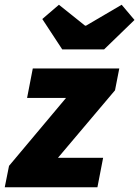

<svg xmlns="http://www.w3.org/2000/svg" viewBox="-30 -788 586 808"><path d="M-10 0H380L404 -124H214L454 -408L472 -500H108L84 -376H248L8 -90ZM232 -580H408L536 -704L482 -768L332 -680H328L218 -768L148 -708Z"/></svg>

Font: Source Sans Pro Black
Style: Italic
Weight: 900
Italic angle: -11°
Designer: Paul D. Hunt
Foundry: Adobe Systems Incorporated
Version: Version 3.006;hotconv 1.0.111;makeotfexe 2.5.65597